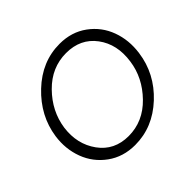

<svg xmlns="http://www.w3.org/2000/svg" viewBox="-171 -907 1105 1105"><g transform="rotate(-45 381.0 -355.0)"><path d="M341 5Q244 5 172.5 -47Q101 -99 70.5 -181Q40 -263 53 -355Q74 -500 187.5 -607.5Q301 -715 445 -715Q542 -715 613 -663Q684 -611 714 -529Q744 -447 731 -354Q711 -206 598 -100.5Q485 5 341 5ZM351 -58Q469 -58 557 -148.5Q645 -239 661 -355Q679 -479 615 -565Q551 -651 434 -651Q316 -651 228 -561.5Q140 -472 123 -355Q107 -235 171 -146.5Q235 -58 351 -58Z"/></g></svg>

Font: Raleway-v4020
Style: Italic
Weight: 400
Italic angle: -12°
Designer: Matt McInerney, Pablo Impallari, Rodrigo Fuenzalida
Foundry: Matt McInerney, Pablo Impallari, Rodrigo Fuenzalida
Version: Version 4.020;PS 004.020;hotconv 1.0.88;makeotf.lib2.5.64775